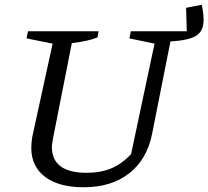

<svg xmlns="http://www.w3.org/2000/svg" viewBox="-20 -780 879 810"><path d="M333 10Q228 10 170 -34Q112 -78 112 -156Q112 -175 116 -202L202 -596L92 -618L98 -648H396L391 -622Q351 -606 283 -598L204 -198Q202 -185 200.5 -176Q199 -167 199 -160Q199 -51 346 -51Q405 -51 450 -70Q495 -89 533 -130L632 -596L526 -618L532 -648H768L765 -747L831 -760Q839 -724 839 -697Q839 -650 809 -630Q779 -610 699 -605L621 -212Q599 -106 524 -48Q449 10 333 10Z"/></svg>

Font: Piazzolla SC
Style: Italic
Weight: 400
Italic angle: -11.3°
Designer: Juan Pablo del Peral
Foundry: Huerta Tipografica
Version: Version 1.330